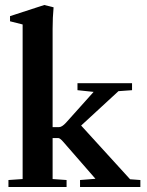

<svg xmlns="http://www.w3.org/2000/svg" viewBox="-20 -746 587 766"><path d="M13.7 0V-27.8L70.3 -31.7V-648.4L20 -661.1V-681.6L156.7 -726.1L193.8 -716.8Q189.9 -676.3 189.9 -630.9V-238.8H215.3Q227.1 -238.8 243.2 -256.3L353.5 -379.4L289.1 -386.2V-414.1H506.8V-386.2L452.6 -382.3L303.7 -245.1L499 -30.8L540 -27.8V0H299.3V-27.8L360.8 -32.7L231.4 -181.2Q218.8 -195.3 212.4 -195.3H189.9V-31.7L245.6 -27.8V0Z"/></svg>

Font: Elstob 18pt
Style: Bold
Weight: 700
Designer: Peter S. Baker
Version: Version 1.015